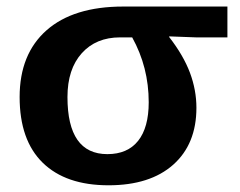

<svg xmlns="http://www.w3.org/2000/svg" viewBox="-20 -548 724 578"><path d="M571.3 -223.6Q571.3 -114.3 501.5 -52.2Q431.6 9.8 306.6 9.8Q178.2 9.8 108.6 -58.1Q39.1 -126 39.1 -255.9Q39.1 -385.3 120.1 -456.8Q201.2 -528.3 351.1 -528.3H664.6V-435.5H569.3L489.3 -438.5V-436.5Q532.2 -381.3 551.8 -329.1Q571.3 -276.9 571.3 -223.6ZM427.7 -240.2Q427.7 -345.7 377.9 -435.5H341.8Q269 -435.5 226.1 -387.7Q183.1 -339.8 183.1 -255.9Q183.1 -84 303.2 -84Q363.8 -84 395.8 -124Q427.7 -164.1 427.7 -240.2Z"/></svg>

Font: Arimo
Style: Bold
Weight: 700
Designer: Steve Matteson
Foundry: Monotype Imaging Inc.
Version: Version 1.33